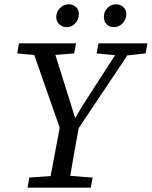

<svg xmlns="http://www.w3.org/2000/svg" viewBox="-20 -871 704 891"><path d="M60 -623 68 -670H333L324 -623L237 -616L329 -323L358 -373L514 -615L428 -623L437 -670H664L656 -623L571 -614L345 -276Q335 -221 325 -165.5Q315 -110 306 -55L410 -47L401 0H108L116 -47L215 -54L257 -278L139 -616ZM289 -745Q270 -745 255.5 -758Q241 -771 241 -792Q241 -817 258.5 -834Q276 -851 299 -851Q319 -851 332.5 -838.5Q346 -826 346 -806Q346 -781 329.5 -763Q313 -745 289 -745ZM507 -745Q489 -745 475.5 -758Q462 -771 462 -792Q462 -817 478.5 -834Q495 -851 518 -851Q538 -851 552 -838.5Q566 -826 566 -806Q566 -781 549 -763Q532 -745 507 -745Z"/></svg>

Font: Source Serif 4 SmText
Style: Italic
Weight: 400
Italic angle: -12°
Designer: Frank Grießhammer
Foundry: Adobe
Version: Version 4.005;hotconv 1.1.0;makeotfexe 2.6.0